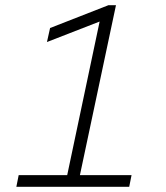

<svg xmlns="http://www.w3.org/2000/svg" viewBox="-20 -720 640 740"><path d="M43 0 52 -45H239L364 -637L161 -558L173 -612L398 -700H427L288 -45H487L478 0Z"/></svg>

Font: Red Hat Mono
Style: Italic
Weight: 300
Italic angle: -12°
Monospace: yes
Designer: Pentagram, MCKL
Foundry: Pentagram, MCKL
Version: Version 1.023